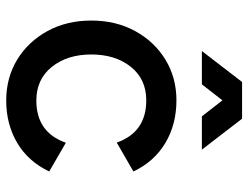

<svg xmlns="http://www.w3.org/2000/svg" viewBox="-108 -655 773 597"><g transform="rotate(90 278.5 -356.5)"><path d="M149.4 -253.9Q149.4 -179.2 188 -131.1Q226.6 -83 292.5 -83Q391.6 -83 423.8 -174.8L513.2 -123Q482.4 -58.1 424.6 -23.7Q366.7 10.7 292.5 10.7Q221.7 10.7 165.5 -23.4Q109.4 -57.6 76.7 -117.4Q43.9 -177.2 43.9 -253.9Q43.9 -330.6 76.7 -390.4Q109.4 -450.2 165.5 -484.4Q221.7 -518.6 292 -518.6Q366.7 -518.6 424.6 -484.1Q482.4 -449.7 513.2 -384.8L423.3 -333Q391.1 -424.8 292 -424.8Q226.1 -424.8 187.7 -376.7Q149.4 -328.6 149.4 -253.9ZM242.2 -597.7H138.7L234.9 -722.7H349.1L445.3 -597.7H341.8L292 -661.6Z"/></g></svg>

Font: Giphurs Medium
Style: Regular
Weight: 500
Version: Version 0.920; ttfautohint (v1.8.4.7-5d5b)